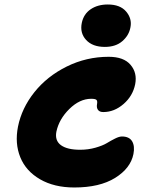

<svg xmlns="http://www.w3.org/2000/svg" viewBox="-20 -893 670 855"><path d="M446.8 -684.1Q392.1 -684.1 363.5 -715.1Q335 -746.1 344.2 -791Q352.5 -830.6 383.8 -851.8Q415 -873 460 -873Q515.1 -873 541.7 -841.6Q568.4 -810.1 561 -772Q554.7 -735.8 525.1 -710Q495.6 -684.1 446.8 -684.1ZM311 -58.1Q221.2 -58.1 158.2 -94.7Q95.2 -131.3 70.3 -192.9Q45.4 -254.4 60.1 -329.1Q76.7 -411.6 133.1 -482.4Q189.5 -553.2 277.1 -596.7Q364.7 -640.1 463.9 -640.1Q531.2 -640.1 561.5 -604.2Q591.8 -568.4 582 -518.1Q571.3 -465.3 530 -429.7Q488.8 -394 439.9 -394Q423.3 -394 416.3 -403.8Q409.2 -413.6 412.1 -429.2Q414.6 -442.9 409.7 -448Q404.8 -453.1 386.2 -453.1Q335 -453.1 288.8 -407.7Q242.7 -362.3 231 -306.2Q223.6 -266.6 251.7 -246.3Q279.8 -226.1 336.9 -226.1Q373 -226.1 405.3 -235.4Q437.5 -244.6 455.6 -255.6Q473.6 -266.6 492.2 -275.9Q510.7 -285.2 522.9 -285.2Q555.7 -285.2 568.4 -263.7Q581.1 -242.2 574.2 -207Q561.5 -143.6 492.7 -100.8Q423.8 -58.1 311 -58.1Z"/></svg>

Font: Shantell Sans Irregular Bouncy
Style: Italic
Weight: 800
Italic angle: -11.31°
Designer: Stephen Nixon, Anya Danilova, Shantell Martin
Foundry: Arrow Type
Version: Version 1.006;[9816181b4]